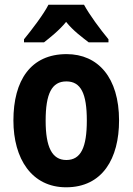

<svg xmlns="http://www.w3.org/2000/svg" viewBox="-20 -852 564 816"><path d="M337 -832H186C166 -792 114 -724 82 -685V-672H167C191 -691 231 -722 261 -759C290 -722 330 -693 357 -672H441V-685C404 -730 361 -788 337 -832ZM486 -340C486 -522 397 -622 263 -622C111 -622 37 -511 37 -340C37 -177 115 -56 261 -56C416 -56 486 -179 486 -340ZM174 -339C174 -454 200 -506 262 -506C324 -506 349 -454 349 -340C349 -226 324 -172 262 -172C201 -172 174 -227 174 -339Z"/></svg>

Font: Noto Sans Malayalam UI Condensed
Style: Bold
Weight: 700
Width: 3
Designer: Jelle Bosma - Monotype Design Team
Foundry: Monotype Imaging Inc.
Version: Version 2.104